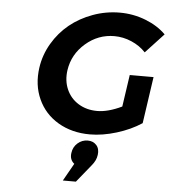

<svg xmlns="http://www.w3.org/2000/svg" viewBox="-63 -762 976 1103"><g transform="rotate(5 425.0 -210.5)"><path d="M149.9 -350.1Q160.6 -424.8 199.5 -490.7Q238.3 -556.6 295.9 -603.5Q353.5 -650.4 428.5 -677.7Q503.4 -705.1 584 -705.1Q661.1 -705.1 732.2 -677.5Q803.2 -649.9 850.1 -603L745.1 -490.2Q711.4 -526.4 663.1 -547.1Q614.7 -567.9 564 -567.9Q470.7 -567.9 398.2 -505.1Q325.7 -442.4 312 -350.1Q303.2 -289.1 325.2 -238.8Q347.2 -188.5 394 -159.7Q440.9 -130.9 502 -130.9Q564.5 -130.9 644 -168.9L670.9 -353H808.1L769 -84Q707 -43 626 -18.1Q544.9 6.8 472.2 6.8Q367.7 6.8 288.8 -39.8Q210 -86.4 172.9 -168.2Q135.7 -250 149.9 -350.1ZM340.8 284.2 397.9 183.1Q369.6 160.6 376 121.1Q380.4 87.4 405.5 65.2Q430.7 43 463.9 43Q495.1 43 513.9 64Q532.7 85 527.8 120.1Q523.9 152.8 498 183.1L416 284.2Z"/></g></svg>

Font: Trueno SemiBold
Style: Italic
Weight: 600
Designer: Julieta Ulanovsky
Foundry: Julieta Ulanovsky
Version: Version 3.001b | FøM Fix